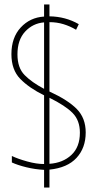

<svg xmlns="http://www.w3.org/2000/svg" viewBox="-20 -780 434 858"><path d="M177 -21Q137 -23 98 -32.5Q59 -42 33 -54V-83Q60 -70 101.5 -58.5Q143 -47 177 -47V-354Q110 -387 70.5 -427.5Q31 -468 31 -538Q31 -612 72.5 -657Q114 -702 177 -706V-760H201V-707Q273 -706 332 -672L320 -647Q293 -663 263.5 -672Q234 -681 201 -681V-371Q284 -333 323.5 -292.5Q363 -252 363 -188Q363 -119 322 -74.5Q281 -30 201 -22V58H177ZM177 -680Q127 -676 92.5 -639Q58 -602 58 -537Q58 -477 90 -444.5Q122 -412 177 -383ZM201 -48Q261 -52 299 -87.5Q337 -123 337 -187Q337 -242 304.5 -275Q272 -308 201 -343Z"/></svg>

Font: Noto Sans Gujarati UI ExtraCondensed Thin
Style: Regular
Weight: 100
Width: 2
Designer: Jelle Bosma - Monotype Design Team, Universal Thirst
Foundry: Monotype Imaging Inc.
Version: Version 2.106; ttfautohint (v1.8.4.7-5d5b)